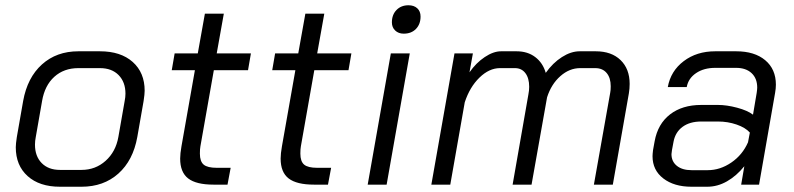

<svg xmlns="http://www.w3.org/2000/svg" viewBox="-20 -702 3020 730"><path d="M40 -142Q40 -155 44 -181L68 -318Q84 -407 139.5 -457Q195 -507 278 -507H360Q439 -507 484.5 -466.5Q530 -426 530 -357Q530 -344 526 -318L502 -181Q486 -92 430 -42Q374 8 290 8H208Q130 8 85 -32.5Q40 -73 40 -142ZM290 -56Q343 -56 381.5 -90.5Q420 -125 430 -181L454 -318Q457 -333 457 -346Q457 -390 431 -416.5Q405 -443 360 -443H278Q223 -443 186.5 -410Q150 -377 140 -318L116 -181Q113 -166 113 -152Q113 -108 138.5 -82Q164 -56 208 -56Z M665 -99Q665 -118 670 -146L721 -435H633L644 -499H732L759 -650H831L804 -499H934L923 -435H793L742 -146Q740 -136 740 -118Q740 -88 754.5 -76Q769 -64 804 -64H857L845 0H792Q726 0 695.5 -23.5Q665 -47 665 -99Z M1047 -99Q1047 -118 1052 -146L1103 -435H1015L1026 -499H1114L1141 -650H1213L1186 -499H1316L1305 -435H1175L1124 -146Q1122 -136 1122 -118Q1122 -88 1136.5 -76Q1151 -64 1186 -64H1239L1227 0H1174Q1108 0 1077.5 -23.5Q1047 -47 1047 -99Z M1470 -617Q1470 -646 1487.5 -664Q1505 -682 1533 -682Q1554 -682 1566.5 -670.5Q1579 -659 1579 -639Q1579 -610 1561.5 -592Q1544 -574 1515 -574Q1495 -574 1482.5 -586Q1470 -598 1470 -617ZM1466 -499H1538L1450 0H1378Z M2374 -383Q2374 -365 2371 -347L2310 0H2238L2300 -349Q2302 -358 2302 -374Q2302 -406 2286.5 -424.5Q2271 -443 2243 -443H2186Q2145 -443 2110.5 -412.5Q2076 -382 2060 -332L2001 0H1929L1989 -343Q1992 -358 1992 -372Q1992 -405 1977.5 -424Q1963 -443 1938 -443H1881Q1840 -443 1803 -407Q1766 -371 1747 -313L1692 0H1620L1708 -499H1778L1765 -427Q1790 -463 1823 -485Q1856 -507 1885 -507H1944Q1986 -507 2015 -485Q2044 -463 2055 -425Q2082 -463 2116.5 -485Q2151 -507 2184 -507H2245Q2305 -507 2339.5 -473.5Q2374 -440 2374 -383Z M2461 -108Q2461 -116 2463 -132L2469 -165Q2481 -231 2527.5 -267Q2574 -303 2646 -303H2710Q2743 -303 2782.5 -292.5Q2822 -282 2843 -266L2857 -349Q2859 -363 2859 -369Q2859 -404 2837.5 -424Q2816 -444 2779 -444H2699Q2656 -444 2626.5 -424Q2597 -404 2591 -371H2519Q2530 -432 2579.5 -469.5Q2629 -507 2699 -507H2779Q2849 -507 2889.5 -473Q2930 -439 2930 -380Q2930 -366 2927 -349L2866 0H2798L2810 -70Q2780 -33 2744 -12.5Q2708 8 2669 8H2609Q2543 8 2502 -23.5Q2461 -55 2461 -108ZM2671 -55Q2718 -55 2760.5 -84Q2803 -113 2824 -161L2831 -198Q2814 -217 2780.5 -228.5Q2747 -240 2710 -240H2646Q2603 -240 2575.5 -220Q2548 -200 2541 -164L2535 -132Q2533 -120 2533 -116Q2533 -88 2553.5 -71.5Q2574 -55 2609 -55Z"/></svg>

Font: Bai Jamjuree
Style: Italic
Weight: 400
Italic angle: -10°
Version: Version 1.000; ttfautohint (v1.6)